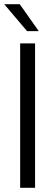

<svg xmlns="http://www.w3.org/2000/svg" viewBox="-30 -898 253 918"><path d="M66.4 -690.4H137.7V0H66.4ZM99.6 -749 -9.8 -877.9H64.5L155.3 -749Z"/></svg>

Font: Dinish Condensed
Style: Regular
Weight: 400
Width: 3
Designer: Bert Driehuis
Foundry: Playbeing
Version: Version 3.006; git-39231f3c-release